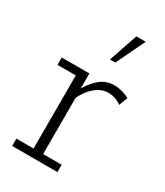

<svg xmlns="http://www.w3.org/2000/svg" viewBox="-158 -678 642 746"><g transform="rotate(30 163.0 -305.0)"><path d="M23 0V-33H100V-361H18V-394H142V-305L132 -307Q152 -350 181.5 -376.5Q211 -403 249 -403Q284 -403 318 -385L303 -346Q288 -357 274 -361.5Q260 -366 244 -366Q213 -366 186 -343Q159 -320 143 -285V-33H226V0ZM184 -481 228 -610H270L208 -481Z"/></g></svg>

Font: Rokkitt SemiBold ExtraLight
Style: Regular
Weight: 250
Version: Version 3.103